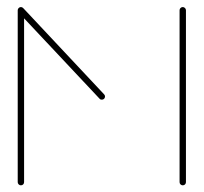

<svg xmlns="http://www.w3.org/2000/svg" viewBox="-20 -539 592 558"><path d="M40.7 -518.5Q44.4 -518.5 47.2 -515.7Q50 -513 50 -509.3V-9.6Q50 -5.9 47.4 -3.1Q44.8 -0.4 40.7 -0.4Q37 -0.4 34.3 -3.1Q31.5 -5.9 31.5 -9.6V-509.3Q31.5 -513 34.3 -515.7Q37 -518.5 40.7 -518.5ZM285.2 -258.5Q285.2 -254.8 282.6 -252Q280 -249.3 275.9 -249.3Q271.5 -249.3 269.3 -252.2L34.8 -501.9Q31.9 -504.8 31.9 -508.5Q31.9 -512.2 34.6 -515Q37.4 -517.8 41.1 -517.8Q45.2 -517.8 48.1 -514.8L282.6 -264.8Q285.2 -262.2 285.2 -258.5ZM511.1 -518.5Q514.8 -518.5 517.6 -515.7Q520.4 -513 520.4 -509.3V-9.6Q520.4 -5.9 517.8 -3.1Q515.2 -0.4 511.1 -0.4Q507.4 -0.4 504.6 -3.1Q501.9 -5.9 501.9 -9.6V-509.3Q501.9 -513 504.6 -515.7Q507.4 -518.5 511.1 -518.5Z"/></svg>

Font: 26F Galaxy Hebrew Hairline
Style: Regular
Weight: 50
Designer: C₂₉H₂₅N₃O₅
Version: Version 1.000